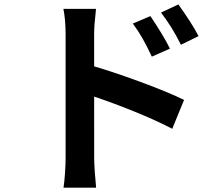

<svg xmlns="http://www.w3.org/2000/svg" viewBox="-20 -798 1017 873"><path d="M752.7 -576.9 670.4 -540.5Q648.2 -587.4 629.3 -621.1Q610.4 -654.8 584 -690.9L663.8 -724.9Q687.7 -689.5 712.8 -648.6Q737.8 -607.7 752.7 -576.9ZM882.8 -633.8 802.7 -594.5Q780.3 -638.7 760.5 -670.7Q740.7 -702.6 712.2 -741L791 -777.8Q815.9 -743.4 841.7 -703.7Q867.4 -664.1 882.8 -633.8ZM278.3 -640.9Q278.3 -707.5 268.3 -757.6H416.5Q415.5 -749.3 414.8 -739.3Q408 -682.9 408 -640.9L408.2 -79.1Q408.2 -57.9 410.9 -17.6Q413.6 22.7 417 55.4H268.8Q272.9 27.8 275.6 -11Q278.3 -49.8 278.3 -79.1ZM816.9 -343.8 763.2 -212.4Q686.3 -252.7 578.9 -295.7Q471.4 -338.6 380.1 -368.2V-504.4Q477.5 -477.3 610.8 -428.5Q744.1 -379.6 816.9 -343.8Z"/></svg>

Font: Min Sans VF VF
Style: Regular
Weight: 400
Designer: Jinseong-Kim, NotoSansCJK, Nunito
Foundry: Jinseong-Kim
Version: Version 1.420;Glyphs 3.1.2 (3151)